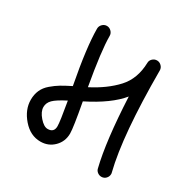

<svg xmlns="http://www.w3.org/2000/svg" viewBox="-130 -670 780 791"><g transform="rotate(30 260.0 -275.0)"><path d="M100 -130Q100 -108 121 -84Q142 -60 160 -60Q190 -60 190 -90Q190 -112 174 -203Q131 -181 115.5 -165.5Q100 -150 100 -130ZM480 -30Q480 -18 471.5 -9Q463 0 450 0Q440 0 431.5 -6.5Q423 -13 421 -23Q393 -136 383 -343Q335 -284 229 -231Q250 -118 250 -90Q250 -52 224 -26Q198 0 160 0Q112 0 76 -41.5Q40 -83 40 -130Q40 -155 49 -175.5Q58 -196 77.5 -212.5Q97 -229 114.5 -239.5Q132 -250 162 -265Q130 -433 130 -520Q130 -532 139 -541Q148 -550 160 -550Q172 -550 181 -541Q190 -532 190 -520Q190 -450 218 -292Q290 -329 334 -377Q378 -425 380 -501Q380 -513 389 -521.5Q398 -530 410 -530Q422 -530 431 -521Q440 -512 440 -500Q440 -193 479 -37Q480 -35 480 -30Z"/></g></svg>

Font: Pecita
Style: Book
Weight: 400
Width: 7
Version: Version 4.3